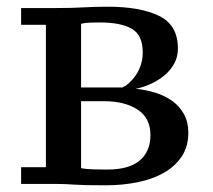

<svg xmlns="http://www.w3.org/2000/svg" viewBox="-20 -549 635 573"><path d="M542 -153Q542 -111 522 -81.5Q502 -52 468.5 -33Q435 -14 390 -5Q345 4 296 4Q260 4 238 3.5Q216 3 201.5 2Q187 1 176.5 0.5Q166 0 153 0H43V-50H117V-475H43V-525H147Q173 -525 192.5 -525.5Q212 -526 229.5 -527Q247 -528 263.5 -528.5Q280 -529 301 -529Q399 -529 455 -501.5Q511 -474 511 -404Q511 -379 499.5 -358.5Q488 -338 469.5 -323Q451 -308 428.5 -298Q406 -288 385 -284Q416 -281 444.5 -272Q473 -263 495 -247Q517 -231 529.5 -207.5Q542 -184 542 -153ZM222 -47Q238 -44 261 -43.5Q284 -43 300 -43Q365 -43 397 -70Q429 -97 429 -146Q429 -197 390.5 -222Q352 -247 291 -247H222ZM222 -288H345Q355 -292 365.5 -301.5Q376 -311 385 -324Q394 -337 400 -354.5Q406 -372 406 -393Q406 -444 373.5 -463Q341 -482 278 -482Q266 -482 249.5 -481.5Q233 -481 222 -478Z"/></svg>

Font: PT Serif Caption
Style: Regular
Weight: 400
Designer: A.Korolkova, O.Umpeleva, V.Yefimov
Foundry: ParaType Ltd
Version: Version 1.000W OFL